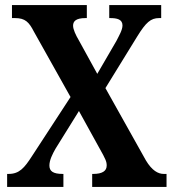

<svg xmlns="http://www.w3.org/2000/svg" viewBox="-20 -734 684 754"><path d="M8 0H229V-51H226C188 -51 174 -62 174 -84C174 -105 186 -129 198 -150L290 -298L370 -153C395 -109 399 -99 399 -84C399 -62 381 -51 346 -51H342V0H634V-51H623C601 -51 577 -64 553 -104L394 -388L519 -591C553 -646 572 -663 605 -663H613V-714H409V-663H412C440 -663 461 -658 461 -634C461 -616 447 -593 437 -573L362 -444L290 -575C277 -597 267 -619 267 -633C267 -649 276 -663 316 -663H321V-714H27V-663H39C79 -663 94 -647 113 -610L257 -353L105 -120C76 -75 56 -51 14 -51H8Z"/></svg>

Font: Noto Serif Georgian Condensed Bold
Style: Regular
Weight: 700
Width: 3
Designer: Monotype Design Team, Akaki Razmadze
Foundry: Google LLC
Version: Version 2.003